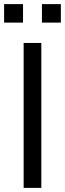

<svg xmlns="http://www.w3.org/2000/svg" viewBox="-20 -914 316 934"><path d="M95 0V-705H181V0ZM184 -804V-894H276V-804ZM0 -804V-894H92V-804Z"/></svg>

Font: Nunito Sans 10pt
Style: Regular
Weight: 400
Designer: Vernon Adams
Foundry: Vernon Adams
Version: Version 3.101;gftools[0.9.27]